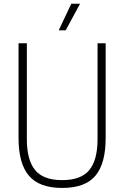

<svg xmlns="http://www.w3.org/2000/svg" viewBox="-20 -964 643 994"><path d="M302 9Q183.5 9 129.8 -54.2Q76 -117.5 76 -249V-740H119V-243Q119 -136 161.5 -83.8Q204 -31.5 302 -31.5Q400 -31.5 442.5 -83.8Q485 -136 485 -243V-740H527V-249Q527 -117.5 474 -54.2Q421 9 302 9ZM284 -807 349 -944.5H394.5L320 -807Z"/></svg>

Font: Encode Sans Condensed ExtraLight
Style: Regular
Weight: 200
Width: 3
Designer: Multiple Designers
Foundry: Impallari Type
Version: Version 3.000; ttfautohint (v1.8.3) -l 8 -r 50 -G 200 -x 14 